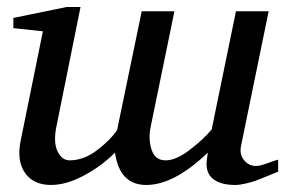

<svg xmlns="http://www.w3.org/2000/svg" viewBox="-20 -514 815 546"><path d="M771 -26Q769 -25 744.5 -15Q720 -5 709.5 -1Q699 3 680.5 7.5Q662 12 649 12Q607 12 585.5 -5.5Q564 -23 568 -58L571 -80Q475 12 396 12Q320 12 307 -80Q268 -41 218 -14.5Q168 12 125 12Q75 12 51 -22.5Q27 -57 39 -115L102 -425L18 -434V-463L169 -494H209L141 -157Q131 -110 143.5 -84Q156 -58 178 -58Q219 -58 257.5 -88Q296 -118 313 -144L383 -482H476L409 -156Q401 -119 411 -88.5Q421 -58 451 -58Q481 -58 520.5 -88.5Q560 -119 582 -146L651 -482H744L665 -97Q661 -74 674.5 -58Q688 -42 708 -42Q715 -42 724 -44.5Q733 -47 748 -52.5Q763 -58 771 -60Z"/></svg>

Font: Veleka
Style: Italic
Weight: 400
Italic angle: -12°
Designer: Stefan Peev, Context Ltd, 2016; SIL International, 1997-2014.
Foundry: Stefan Peev, Context Ltd, 2016
Version: Version 1.000